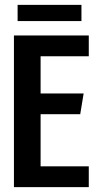

<svg xmlns="http://www.w3.org/2000/svg" viewBox="-20 -765 403 785"><path d="M37 -620H343V-535H146V-383H322L308 -298H146V-85H343V0H37ZM52 -679V-745H313V-679Z"/></svg>

Font: Smooch Sans
Style: Bold
Weight: 700
Designer: Robert E. Leuschke
Foundry: Robert E. Leuschke
Version: Version 1.010